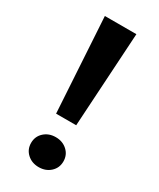

<svg xmlns="http://www.w3.org/2000/svg" viewBox="-185 -762 701 844"><g transform="rotate(30 165.0 -339.5)"><path d="M85 -700H245L216 -221H114ZM83 -55Q83 -88 106.5 -109.5Q130 -131 165 -131Q200 -131 223.5 -109.5Q247 -88 247 -55Q247 -22 223.5 -0.5Q200 21 165 21Q130 21 106.5 -0.5Q83 -22 83 -55Z"/></g></svg>

Font: Jost* Semi
Style: Regular
Weight: 600
Version: Version 3.7